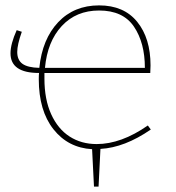

<svg xmlns="http://www.w3.org/2000/svg" viewBox="-20 -548 652 713"><path d="M540 -67Q443 0 353 5L346 145H329L322 6Q233 1 178.5 -68Q124 -137 124 -254Q124 -269 125 -277Q19 -277 19 -350Q19 -385 42 -436L61 -430Q44 -382 44 -355Q44 -325 63.5 -311Q83 -297 126 -296Q137 -403 196 -465.5Q255 -528 348 -528Q440 -528 489.5 -467Q539 -406 539 -305L538 -277H145V-256Q145 -179 170 -124Q195 -69 238.5 -41Q282 -13 339 -13Q430 -13 529 -82ZM147 -296H518Q518 -389 477.5 -449Q437 -509 348 -509Q263 -509 209.5 -451.5Q156 -394 147 -296Z"/></svg>

Font: Bitter Pro Thin
Style: Regular
Weight: 250
Designer: Sol Matas, and Bitter project Authors
Foundry: Sol Matas
Version: Version 1.010